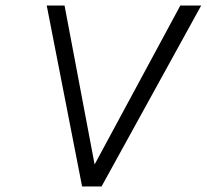

<svg xmlns="http://www.w3.org/2000/svg" viewBox="-20 -670 743 690"><path d="M148 -650H212L320 -79L628 -650H703L345 0H275Z"/></svg>

Font: Overused Grotesk Book
Style: Italic
Weight: 350
Italic angle: -10°
Version: Version 0.003